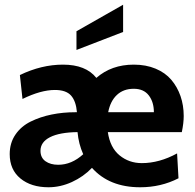

<svg xmlns="http://www.w3.org/2000/svg" viewBox="-20 -781 823 811"><path d="M303 -649 500 -761V-646L303 -570ZM756 -291Q756 -261.5 748 -223H435.5Q445 -157.5 485 -124.8Q525 -92 579 -92Q653 -92 728 -133L734 -28Q660 10 572 10Q441.5 10 368.5 -72Q332.5 -34.5 283.8 -12.2Q235 10 185 10Q111.5 10 66.2 -27.2Q21 -64.5 21 -130Q21 -177 45 -212.2Q69 -247.5 109.5 -267.5Q150 -287.5 197.8 -297.2Q245.5 -307 299 -307H305Q301 -354 280 -377.5Q259 -401 212 -401Q152.5 -401 75 -363L64 -464Q155 -508 246 -508Q342.5 -508 387 -452Q451 -508 545 -508Q596.5 -508 637.2 -491Q678 -474 703.5 -444Q729 -414 742.5 -375Q756 -336 756 -291ZM437 -307H630Q630 -350 608.5 -378Q587 -406 545 -406Q501.5 -406 473.8 -380Q446 -354 437 -307ZM226 -85Q282.5 -85 331.5 -129.5Q312 -173 307.5 -223Q231.5 -222 191.2 -201.5Q151 -181 151 -144Q151 -115 172 -100Q193 -85 226 -85Z"/></svg>

Font: Cabin
Style: Bold
Weight: 700
Designer: Pablo Impallari
Foundry: Pablo Impallari. http://www.impallari.com Igino Marini. http://www.ikern.com
Version: Version 3.001;hotconv 1.0.109;makeotfexe 2.5.65596